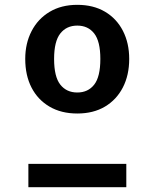

<svg xmlns="http://www.w3.org/2000/svg" viewBox="-20 -775 640 795"><path d="M300 -755Q366.5 -755 414.8 -726.5Q463 -698 489 -647.2Q515 -596.5 515 -531Q515 -464 488.8 -413Q462.5 -362 414.5 -333.5Q366.5 -305 300 -305Q233.5 -305 185 -333.5Q136.5 -362 110.5 -412.5Q84.5 -463 84.5 -531Q84.5 -595.5 110.8 -646.2Q137 -697 185.5 -726Q234 -755 300 -755ZM503 -96.5V0H97.5V-96.5ZM300 -669Q255.5 -669 229.8 -636.5Q204 -604 204 -531Q204 -457 229.8 -424.5Q255.5 -392 300 -392Q344.5 -392 370 -424.5Q395.5 -457 395.5 -531Q395.5 -604 370 -636.5Q344.5 -669 300 -669Z"/></svg>

Font: Fira Code Light SemiBold
Style: Regular
Weight: 600
Monospace: yes
Version: Version 5.002